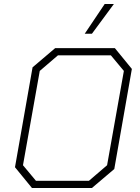

<svg xmlns="http://www.w3.org/2000/svg" viewBox="-20 -941 699 961"><path d="M55 -104 143 -604 256 -700H555L640 -596L552 -95L440 0H140ZM425 -36 516 -114 600 -586 535 -664H270L179 -586L95 -114L160 -36ZM504 -921H550L440 -772H404Z"/></svg>

Font: Chakra Petch ExtraLight
Style: Italic
Weight: 275
Italic angle: -10°
Designer: Katatrad Aksorn Co.,Ltd.
Foundry: Cadson Demak Co.,Ltd.
Version: Version 1.000; ttfautohint (v1.6)